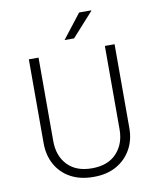

<svg xmlns="http://www.w3.org/2000/svg" viewBox="-96 -966 871 1052"><g transform="rotate(-10 339.5 -440.5)"><path d="M337 10Q266 10 213 -18.5Q160 -47 130.5 -99Q101 -151 101 -220V-686H155V-222Q155 -139 203 -88.5Q251 -38 339 -38Q428 -38 476 -89.5Q524 -141 524 -222V-686H578V-220Q578 -152 548 -100Q518 -48 465.5 -19Q413 10 343 10ZM312 -756 417 -891H484V-888L365 -756Z"/></g></svg>

Font: Chivo Medium Thin
Style: Regular
Weight: 250
Version: Version 2.002